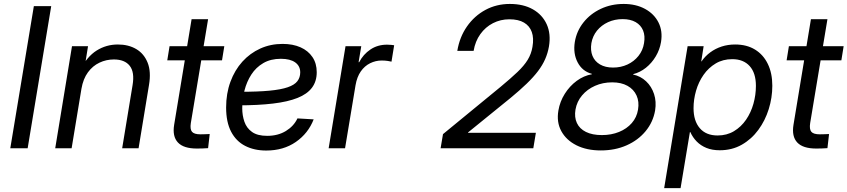

<svg xmlns="http://www.w3.org/2000/svg" viewBox="-20 -759 4339 983"><path d="M242.2 -727.5 121.6 0H32.7L153.3 -727.5Z M397 -304.7 346.7 0H262.7L348.6 -522.5H430.7L410.2 -395.5L388.7 -398.4Q425.3 -469.2 474.6 -500.2Q523.9 -531.2 583.5 -531.2Q637.7 -531.2 677.5 -507.8Q717.3 -484.4 735.8 -438.2Q754.4 -392.1 742.7 -323.2L689.5 0H605.5L658.7 -322.8Q669.9 -389.2 644.3 -421.9Q618.7 -454.6 563 -454.6Q523.9 -454.6 489.3 -438.2Q454.6 -421.9 430.2 -388.7Q405.8 -355.5 397 -304.7Z M1128.4 -522.5 1116.7 -450.2H836.4L848.1 -522.5ZM960.9 -660.6H1045.4L957 -128.9Q952.1 -97.2 963.1 -84.2Q974.1 -71.3 1006.3 -71.3Q1016.6 -71.3 1029.5 -71.8Q1042.5 -72.3 1053.7 -72.8L1045.4 -0.5Q1032.7 0.5 1017.1 1Q1001.5 1.5 987.8 1.5Q919.9 1.5 890.9 -29.5Q861.8 -60.5 871.6 -120.1Z M1342.8 11.7Q1281.7 11.7 1235.4 -12Q1189 -35.6 1163.3 -84.7Q1137.7 -133.8 1137.7 -208.5Q1137.7 -280.3 1159.7 -340.1Q1181.6 -399.9 1220.9 -443.4Q1260.3 -486.8 1312.7 -510.5Q1365.2 -534.2 1426.8 -534.2Q1479.5 -534.2 1518.6 -516.8Q1557.6 -499.5 1579.6 -467Q1601.6 -434.6 1601.6 -389.2Q1601.6 -342.3 1577.1 -309.8Q1552.7 -277.3 1503.2 -257.6Q1453.6 -237.8 1377.7 -228.8Q1301.8 -219.7 1198.7 -219.7L1210.4 -289.1Q1299.8 -289.1 1359.1 -294.7Q1418.5 -300.3 1453.1 -312.3Q1487.8 -324.2 1502.4 -343.3Q1517.1 -362.3 1517.1 -388.7Q1517.1 -420.9 1491.5 -439.5Q1465.8 -458 1418 -458Q1365.7 -458 1328.1 -436Q1290.5 -414.1 1266.8 -377.4Q1243.2 -340.8 1231.7 -295.9Q1220.2 -251 1220.2 -204.6Q1220.2 -168 1231.4 -135.5Q1242.7 -103 1270.5 -83.3Q1298.3 -63.5 1347.7 -63.5Q1403.3 -63.5 1443.8 -88.4Q1484.4 -113.3 1502.9 -152.8L1585.9 -147.9Q1558.1 -76.2 1494.6 -32.2Q1431.2 11.7 1342.8 11.7Z M1662.6 0 1749 -522.5H1829.6L1815.9 -440.4H1818.8Q1839.8 -481 1876.5 -505.6Q1913.1 -530.3 1961.4 -530.3Q1972.2 -530.3 1982.4 -529.3Q1992.7 -528.3 1998 -527.3L1984.4 -443.4Q1979 -444.8 1965.3 -447Q1951.7 -449.2 1934.1 -449.2Q1903.3 -449.2 1875 -435.3Q1846.7 -421.4 1827.1 -393.3Q1807.6 -365.2 1800.3 -322.8L1746.6 0Z M2235.8 0 2248 -72.3 2543 -314.5Q2594.7 -357.4 2628.9 -389.9Q2663.1 -422.4 2681.6 -452.6Q2700.2 -482.9 2706.1 -519Q2713.9 -564 2702.6 -595.2Q2691.4 -626.5 2662.8 -643.3Q2634.3 -660.2 2587.9 -660.2Q2542.5 -660.2 2503.9 -640.4Q2465.3 -620.6 2439.2 -584.2Q2413.1 -547.9 2404.8 -498.5H2321.3Q2333 -569.3 2370.8 -623.5Q2408.7 -677.7 2465.3 -708.3Q2522 -738.8 2590.3 -738.8Q2659.7 -738.8 2708.3 -711.2Q2756.8 -683.6 2779.1 -634.5Q2801.3 -585.4 2790.5 -521Q2784.7 -487.3 2771.2 -456.5Q2757.8 -425.8 2734.6 -395Q2711.4 -364.3 2676.5 -330.6Q2641.6 -296.9 2594.2 -257.8L2376.5 -81.1L2376 -79.1H2723.6L2710.4 0Z M3056.2 11.2Q2983.9 11.2 2931.4 -15.1Q2878.9 -41.5 2853.8 -87.6Q2828.6 -133.8 2838.9 -193.4Q2846.7 -239.3 2871.6 -278.8Q2896.5 -318.4 2932.6 -345Q2968.8 -371.6 3010.3 -378.9V-380.9Q2961.4 -394 2937.5 -439.5Q2913.6 -484.9 2922.9 -543.9Q2932.1 -600.1 2967.3 -644.3Q3002.4 -688.5 3055.7 -713.6Q3108.9 -738.8 3172.9 -738.8Q3235.8 -738.8 3282.5 -713.4Q3329.1 -688 3351.3 -644Q3373.5 -600.1 3364.3 -543.9Q3357.9 -504.9 3337.4 -470.5Q3316.9 -436 3286.9 -412.1Q3256.8 -388.2 3221.7 -379.4V-377.4Q3259.8 -369.1 3287.8 -342.8Q3315.9 -316.4 3328.6 -277.6Q3341.3 -238.8 3334 -193.4Q3323.7 -133.8 3285.4 -87.4Q3247.1 -41 3188 -14.9Q3128.9 11.2 3056.2 11.2ZM3061.5 -67.4Q3109.9 -67.4 3149.4 -83.5Q3189 -99.6 3214.6 -128.9Q3240.2 -158.2 3246.6 -197.8Q3253.4 -238.3 3239 -270Q3224.6 -301.8 3192.6 -319.6Q3160.6 -337.4 3114.3 -337.4Q3066.4 -337.4 3026.4 -319.6Q2986.3 -301.8 2960 -270.5Q2933.6 -239.3 2926.3 -197.8Q2919.9 -158.7 2933.6 -129.2Q2947.3 -99.6 2980 -83.5Q3012.7 -67.4 3061.5 -67.4ZM3118.7 -413.1Q3158.7 -413.1 3192.4 -428.7Q3226.1 -444.3 3248.8 -472.7Q3271.5 -501 3277.3 -538.1Q3283.7 -575.2 3272.5 -602.8Q3261.2 -630.4 3234.4 -645.8Q3207.5 -661.1 3167.5 -661.1Q3127 -661.1 3093 -645.5Q3059.1 -629.9 3036.6 -602.3Q3014.2 -574.7 3007.8 -538.1Q3002 -501 3013.4 -472.9Q3024.9 -444.8 3052 -429Q3079.1 -413.1 3118.7 -413.1Z M3380.4 204.1 3500.5 -522.5H3582.5L3570.3 -444.8H3571.8Q3590.3 -471.7 3616.5 -491Q3642.6 -510.3 3674.8 -520.8Q3707 -531.2 3743.7 -531.2Q3803.2 -531.2 3845.7 -505.1Q3888.2 -479 3911.1 -431.6Q3934.1 -384.3 3934.1 -319.8Q3934.1 -259.3 3915.8 -200.4Q3897.5 -141.6 3862.5 -94Q3827.6 -46.4 3777.8 -18.1Q3728 10.3 3665 10.3Q3626 10.3 3596.7 -1.7Q3567.4 -13.7 3546.9 -34.7Q3526.4 -55.7 3514.2 -83H3512.2L3464.4 204.1ZM3653.8 -65.4Q3701.2 -65.4 3737.8 -87.4Q3774.4 -109.4 3799.6 -146Q3824.7 -182.6 3837.4 -227.8Q3850.1 -272.9 3850.1 -319.3Q3850.1 -385.3 3818.1 -420.7Q3786.1 -456.1 3729 -456.1Q3681.2 -456.1 3644.3 -434.1Q3607.4 -412.1 3582 -375.7Q3556.6 -339.4 3543.7 -294.7Q3530.8 -250 3530.8 -205.1Q3530.8 -140.1 3562.7 -102.8Q3594.7 -65.4 3653.8 -65.4Z M4299.3 -522.5 4287.6 -450.2H4007.3L4019 -522.5ZM4131.8 -660.6H4216.3L4127.9 -128.9Q4123 -97.2 4134 -84.2Q4145 -71.3 4177.2 -71.3Q4187.5 -71.3 4200.4 -71.8Q4213.4 -72.3 4224.6 -72.8L4216.3 -0.5Q4203.6 0.5 4188 1Q4172.4 1.5 4158.7 1.5Q4090.8 1.5 4061.8 -29.5Q4032.7 -60.5 4042.5 -120.1Z"/></svg>

Font: Inter 28pt
Style: Italic
Weight: 400
Italic angle: -9.3988°
Designer: Rasmus Andersson
Foundry: rsms
Version: Version 4.001;git-66647c0bb